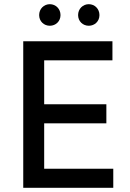

<svg xmlns="http://www.w3.org/2000/svg" viewBox="-20 -897 622 917"><path d="M91 0H521V-91H191V-308H488V-399H191V-609H517V-700H91ZM404 -774C432 -774 455 -795 455 -825C455 -855 432 -877 404 -877C376 -877 353 -855 353 -825C353 -795 376 -774 404 -774ZM218 -774C246 -774 269 -795 269 -825C269 -855 246 -877 218 -877C190 -877 167 -855 167 -825C167 -795 190 -774 218 -774Z"/></svg>

Font: Chess Sans Medium
Style: Regular
Weight: 500
Designer: Wolf Bōese
Foundry: Wolf Bōese
Version: Version 7.223;Glyphs 3.3 (3306)